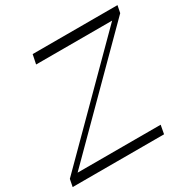

<svg xmlns="http://www.w3.org/2000/svg" viewBox="-182 -884 1027 1037"><g transform="rotate(-30 331.5 -365.0)"><path d="M-19 0 -10 -46 657 -714 638 -672H141L153 -730H682L673 -685L10 -21L23 -54H561L551 0Z"/></g></svg>

Font: Savate ExtraLight
Style: Italic
Weight: 200
Italic angle: -11°
Designer: Max Esnée
Foundry: Plomb Type
Version: Version 2.000